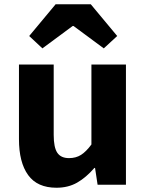

<svg xmlns="http://www.w3.org/2000/svg" viewBox="-20 -867 686 901"><path d="M69 -214V-564H232V-234Q232 -175 249 -150Q266 -125 304 -125Q336 -125 360 -140Q384 -155 409 -189V-564H571V0H438L426 -79H423Q384 -34 342 -10Q300 14 245 14Q155 14 112 -45.5Q69 -105 69 -214ZM241 -847H406L530 -698L467 -640L325 -745H321L179 -640L117 -698Z"/></svg>

Font: Merged Yaku Han JP ExtraBold
Style: Regular
Weight: 800
Designer: Ryoko NISHIZUKA 西塚涼子 (kana, bopomofo & ideographs); Paul D. Hunt (Latin, Greek & Cyrillic); Sandoll Communications 산돌커뮤니
Foundry: Adobe
Version: Version 2.004